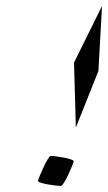

<svg xmlns="http://www.w3.org/2000/svg" viewBox="-20 -800 359 638"><path d="M106 -200C103 -190 171 -182 182 -182C193 -182 222 -253 225 -263C228 -273 160 -282 149 -282C139 -282 109 -210 106 -200ZM226 -592 232 -376 307 -564 319 -780Z"/></svg>

Font: bitstorm
Style: exextobl
Weight: 400
Version: Version 0.2